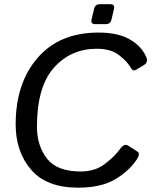

<svg xmlns="http://www.w3.org/2000/svg" viewBox="-20 -868 720 903"><path d="M427.7 -754.4Q405.8 -754.4 410.6 -776.4L422.4 -826.2Q427.2 -848.1 449.2 -848.1H499Q521 -848.1 516.1 -826.2L504.4 -776.4Q499.5 -754.4 477.5 -754.4ZM53.7 -283.2Q53.7 -476.1 156.5 -595.5Q259.3 -714.8 443.4 -714.8Q533.2 -714.8 588.9 -683.6Q644.5 -652.3 667.5 -600.6Q678.7 -574.7 656.2 -561.5L618.2 -539.1Q605 -531.2 592.8 -552.7Q578.1 -579.1 539.6 -608.9Q501 -638.7 435.1 -638.7Q313 -638.7 233.4 -549.3Q153.8 -460 153.8 -272Q153.8 -183.1 200.7 -122.3Q247.6 -61.5 359.9 -61.5Q426.3 -61.5 472.4 -96.4Q518.6 -131.3 543.9 -166.5Q564.5 -194.8 582 -183.6L626 -155.3Q642.1 -145 622.1 -116.2Q583.5 -60.1 518.1 -22.7Q452.6 14.6 346.7 14.6Q199.2 14.6 126.5 -69.6Q53.7 -153.8 53.7 -283.2Z"/></svg>

Font: Istok
Style: Italic
Weight: 500
Italic angle: -13°
Designer: Andrey V. Panov
Foundry: Andrey V. Panov
Version: Version 1.0.3